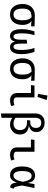

<svg xmlns="http://www.w3.org/2000/svg" viewBox="1606 -2482 1095 4348"><g transform="rotate(90 2154.0 -307.5)"><path d="M330.8 -547.2Q389.7 -547.2 457.2 -545.4Q524.6 -543.6 576.4 -541.5V-463.1L453.8 -471.8Q492.3 -447.2 517.9 -396.9Q543.6 -346.7 543.6 -270.3Q543.6 -140 482.1 -63.6Q420.5 12.8 307.7 12.8Q193.8 12.8 132.1 -64.1Q70.3 -141 70.3 -269.7Q70.3 -353.3 100.5 -415.6Q130.8 -477.9 189 -512.6Q247.2 -547.2 330.8 -547.2ZM174.4 -269.7Q174.4 -165.6 208.2 -115.6Q242.1 -65.6 307.7 -65.6Q372.8 -65.6 405.9 -115.6Q439 -165.6 439 -270.8Q439 -353.3 419.2 -401.3Q399.5 -449.2 369.2 -474.4Q311.3 -474.9 267.4 -459Q223.6 -443.1 199 -398.7Q174.4 -354.4 174.4 -269.7Z M1153.3 -540.5Q1172.3 -486.7 1189 -412.3Q1205.6 -337.9 1205.6 -245.1Q1205.6 -124.1 1165.9 -55.6Q1126.2 12.8 1048.7 12.8Q939.5 12.8 922.1 -104.6Q909.2 -47.7 877.4 -17.4Q845.6 12.8 795.4 12.8Q717.4 12.8 679 -53.6Q640.5 -120 640.5 -245.1Q640.5 -337.9 656.2 -412.8Q671.8 -487.7 691.8 -540.5H776.4Q750.3 -455.4 742.6 -387.4Q734.9 -319.5 734.9 -246.7Q734.9 -165.1 749.7 -115.4Q764.6 -65.6 808.2 -65.6Q836.4 -65.6 851.8 -89Q867.2 -112.3 873.1 -151.3Q879 -190.3 879 -236.9V-363.1L967.2 -375.9V-237.4Q967.2 -158.5 981.3 -112.1Q995.4 -65.6 1038.5 -65.6Q1082.1 -65.6 1096.7 -115.4Q1111.3 -165.1 1111.3 -246.7Q1111.3 -319.5 1102.3 -387.4Q1093.3 -455.4 1066.7 -540.5Z M1561.5 -547.2Q1620.5 -547.2 1687.9 -545.4Q1755.4 -543.6 1807.2 -541.5V-463.1L1684.6 -471.8Q1723.1 -447.2 1748.7 -396.9Q1774.4 -346.7 1774.4 -270.3Q1774.4 -140 1712.8 -63.6Q1651.3 12.8 1538.5 12.8Q1424.6 12.8 1362.8 -64.1Q1301 -141 1301 -269.7Q1301 -353.3 1331.3 -415.6Q1361.5 -477.9 1419.7 -512.6Q1477.9 -547.2 1561.5 -547.2ZM1405.1 -269.7Q1405.1 -165.6 1439 -115.6Q1472.8 -65.6 1538.5 -65.6Q1603.6 -65.6 1636.7 -115.6Q1669.7 -165.6 1669.7 -270.8Q1669.7 -353.3 1650 -401.3Q1630.3 -449.2 1600 -474.4Q1542.1 -474.9 1498.2 -459Q1454.4 -443.1 1429.7 -398.7Q1405.1 -354.4 1405.1 -269.7Z M2086.2 -460.5H1906.2L1916.9 -540.5H2184.6V-139.5Q2184.6 -100.5 2208.7 -84.4Q2232.8 -68.2 2270.8 -68.2Q2292.3 -68.2 2315.1 -73.1Q2337.9 -77.9 2359 -86.7L2384.6 -16.4Q2365.1 -5.6 2327.9 3.6Q2290.8 12.8 2251.8 12.8Q2176.4 12.8 2131.3 -29.5Q2086.2 -71.8 2086.2 -146.7ZM2143.1 -834.9 2245.1 -815.9 2173.8 -609.7 2104.6 -621.5Z M2759.5 -770.3Q2817.9 -770.3 2865.9 -747.7Q2913.8 -725.1 2942.1 -683.6Q2970.3 -642.1 2970.3 -585.6Q2970.3 -507.2 2926.4 -465.6Q2882.6 -424.1 2818.5 -414.4Q2854.4 -410.8 2890.8 -399.7Q2927.2 -388.7 2957.7 -365.9Q2988.2 -343.1 3006.9 -304.9Q3025.6 -266.7 3025.6 -208.7Q3025.6 -141 2994.1 -91.3Q2962.6 -41.5 2910.8 -14.4Q2859 12.8 2797.9 12.8Q2715.9 12.8 2647.2 -39V206.2L2548.7 220.5V-555.4Q2548.7 -656.4 2605.4 -713.3Q2662.1 -770.3 2759.5 -770.3ZM2647.2 -555.9V-112.8Q2699.5 -65.6 2783.6 -65.6Q2842.1 -65.6 2883.6 -102.1Q2925.1 -138.5 2925.1 -210.3Q2925.1 -289.7 2879.7 -330.3Q2834.4 -370.8 2751.3 -370.8H2699L2709.2 -445.1H2757.4Q2807.2 -445.1 2841.8 -476.2Q2876.4 -507.2 2876.4 -575.9Q2876.4 -636.9 2843.6 -665.1Q2810.8 -693.3 2760.5 -693.3Q2647.2 -693.3 2647.2 -555.9Z M3316.9 -460.5H3136.9L3147.7 -540.5H3415.4V-139.5Q3415.4 -100.5 3439.5 -84.4Q3463.6 -68.2 3501.5 -68.2Q3523.1 -68.2 3545.9 -73.1Q3568.7 -77.9 3589.7 -86.7L3615.4 -16.4Q3595.9 -5.6 3558.7 3.6Q3521.5 12.8 3482.6 12.8Q3407.2 12.8 3362.1 -29.5Q3316.9 -71.8 3316.9 -146.7Z M3952.3 -553.3Q4022.1 -553.3 4063.6 -516.2Q4105.1 -479 4121 -387.2L4148.7 -540.5H4238.5L4180 -258.5L4207.2 -122.1Q4211.8 -97.9 4223.1 -86.2Q4234.4 -74.4 4254.9 -67.2L4221 13.3Q4181.5 7.2 4156.4 -15.4Q4131.3 -37.9 4123.6 -83.6L4114.4 -141Q4093.8 -76.4 4054.1 -31.8Q4014.4 12.8 3945.6 12.8Q3853.3 12.8 3800.8 -56.9Q3748.2 -126.7 3748.2 -265.6Q3748.2 -349.7 3771.5 -414.6Q3794.9 -479.5 3840.3 -516.4Q3885.6 -553.3 3952.3 -553.3ZM3961.5 -475.9Q3909.2 -475.9 3881 -422.3Q3852.8 -368.7 3852.8 -265.6Q3852.8 -161.5 3879.5 -113.1Q3906.2 -64.6 3957.4 -64.6Q3981.5 -64.6 4007.2 -80.5Q4032.8 -96.4 4055.6 -141.3Q4078.5 -186.2 4095.4 -273.8Q4082.1 -353.3 4063.1 -397.2Q4044.1 -441 4019 -458.5Q3993.8 -475.9 3961.5 -475.9Z"/></g></svg>

Font: Fira Code Retina
Style: Regular
Weight: 450
Monospace: yes
Designer: Carrois Corporate, Edenspiekermann AG, Nikita Prokopov
Foundry: Carrois Corporate, Edenspiekermann AG, Nikita Prokopov
Version: Version 6.002